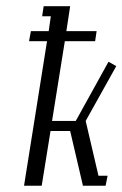

<svg xmlns="http://www.w3.org/2000/svg" viewBox="-20 -596 393 616"><path d="M57.1 0 130.9 -463.9H73.2L79.1 -496.1H136.2L143.1 -543.9H115.2L120.1 -576.2H205.1L192.9 -496.1H290L285.2 -463.9H188L147 -208H223.1L328.1 -397.9L353 -383.8L254.9 -208L295.9 -32.2H325.2L318.8 0H246.1L205.1 -175.8H142.1L113.8 0Z"/></svg>

Font: Gawaa
Style: Italic
Weight: 400
Designer: T. Christopher White
Version: Version 1.0